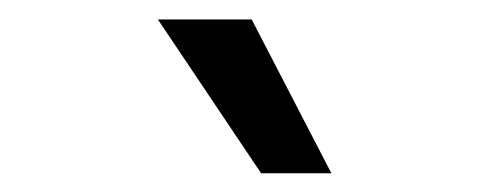

<svg xmlns="http://www.w3.org/2000/svg" viewBox="-20 -783 509 200"><path d="M144.5 -762.7H242.2L325.2 -602.5H252Z"/></svg>

Font: Pretendard GOV
Style: Regular
Weight: 400
Designer: Base glyphs from Inter by Rasmus Andersson; Hangeul glyphs from Noto Sans CJK(Source Han Sans) by Jang Soo-young and Kan
Foundry: Kil Hyung-jin
Version: Version 1.309